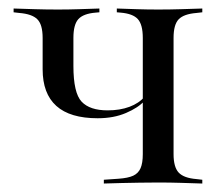

<svg xmlns="http://www.w3.org/2000/svg" viewBox="-20 -433 523 453"><path d="M210.5 -154Q145.2 -154 112.9 -183.1Q80.6 -212.1 80.6 -269.4V-343.5Q80.6 -375 68.1 -387.5Q55.6 -400 25.8 -402.4L12.1 -404V-412.9Q38.7 -412.1 63.3 -411.3Q87.9 -410.5 116.9 -410.5Q142.7 -410.5 165.7 -411.3Q188.7 -412.1 214.5 -412.9V-404L205.6 -403.2Q176.6 -400.8 164.9 -387.9Q153.2 -375 153.2 -343.5V-277.4Q153.2 -213.7 172.6 -193.1Q191.9 -172.6 233.9 -172.6Q262.9 -172.6 285.5 -181Q308.1 -189.5 321 -204.8V-195.2Q306.5 -179 277.4 -166.5Q248.4 -154 210.5 -154ZM353.2 -2.4Q330.6 -2.4 309.3 -2Q287.9 -1.6 267.7 -1.2Q247.6 -0.8 225 0V-8.9L259.7 -11.3Q282.3 -12.9 294.4 -18.5Q306.5 -24.2 311.7 -36.3Q316.9 -48.4 316.9 -69.4V-343.5Q316.9 -375 305.2 -387.9Q293.5 -400.8 264.5 -403.2L255.6 -404V-412.9Q280.6 -412.1 303.6 -411.3Q326.6 -410.5 353.2 -410.5Q381.5 -410.5 406 -411.3Q430.6 -412.1 457.3 -412.9V-404L443.5 -402.4Q413.7 -400 401.6 -387.5Q389.5 -375 389.5 -343.5V-69.4Q389.5 -38.7 401.6 -25.8Q413.7 -12.9 443.5 -10.5L457.3 -8.9V0Q430.6 -0.8 406 -1.6Q381.5 -2.4 353.2 -2.4Z"/></svg>

Font: Playfair 144pt SemiCondensed Light
Style: Regular
Weight: 300
Width: 4
Designer: Claus Eggers Sørensen
Foundry: Claus Eggers Sørensen
Version: Version 2.203